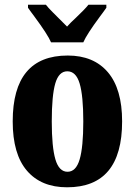

<svg xmlns="http://www.w3.org/2000/svg" viewBox="-20 -786 573 816"><path d="M34 -270Q34 -550 268 -550Q378 -550 438.5 -479Q499 -408 499 -270Q499 10 265 10Q155 10 94.5 -60.5Q34 -131 34 -270ZM334 -270Q334 -379 318.5 -431Q303 -483 266 -483Q230 -483 215 -431.5Q200 -380 200 -270Q200 -161 215.5 -108.5Q231 -56 267 -56Q303 -56 318.5 -108.5Q334 -161 334 -270ZM126 -716Q120 -724 113 -733.5Q106 -743 99 -753V-766H175Q184 -754 204 -734Q224 -714 229 -709L265 -673Q280 -690 302 -710Q342 -748 356 -766H432V-753Q425 -743 418 -733.5Q411 -724 405 -716Q348 -639 334 -606H197Q183 -639 126 -716Z"/></svg>

Font: Noto Serif CondBlack
Style: Regular
Weight: 900
Width: 3
Designer: Monotype Design Team
Foundry: Monotype Imaging Inc.
Version: Version 1.001